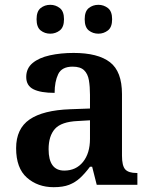

<svg xmlns="http://www.w3.org/2000/svg" viewBox="-20 -768 627 798"><path d="M203 10Q137 10 92 -29.5Q47 -69 47 -152Q47 -233 103 -271.5Q159 -310 272 -314L354 -317V-374Q354 -408 349.5 -434.5Q345 -461 329.5 -476Q314 -491 282 -491Q237 -491 222 -460Q207 -429 207 -382Q149 -382 119 -397Q89 -412 89 -448Q89 -484 115.5 -506Q142 -528 187 -538Q232 -548 286 -548Q387 -548 437 -509.5Q487 -471 487 -377V-121Q487 -79 500.5 -64Q514 -49 548 -49H551V0H382L363 -75H354Q333 -47 313 -28.5Q293 -10 267.5 0Q242 10 203 10ZM247 -59Q296 -59 325 -95Q354 -131 354 -191V-268L303 -265Q235 -262 208.5 -232.5Q182 -203 182 -148Q182 -59 247 -59ZM389 -628Q366 -628 349 -641.5Q332 -655 332 -688Q332 -721 349 -734.5Q366 -748 389 -748Q411 -748 428.5 -734.5Q446 -721 446 -688Q446 -655 428.5 -641.5Q411 -628 389 -628ZM189 -628Q166 -628 149 -641.5Q132 -655 132 -688Q132 -721 149 -734.5Q166 -748 189 -748Q211 -748 228.5 -734.5Q246 -721 246 -688Q246 -655 228.5 -641.5Q211 -628 189 -628Z"/></svg>

Font: Noto Naskh Arabic UI Semi
Style: Bold
Weight: 700
Designer: Monotype Design Team, David Williams, Mohamad Dakak and Nizar Qandah
Foundry: Monotype Imaging Inc.
Version: Version 2.014; ttfautohint (v1.8.4.7-5d5b)